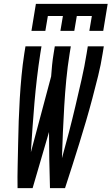

<svg xmlns="http://www.w3.org/2000/svg" viewBox="-20 -975 578 995"><path d="M317 0H239Q237 -73 235.5 -145.5Q234 -218 234 -291L149 0H71Q70 -58 71.5 -116Q73 -174 74 -232Q75 -290 77 -348Q79 -406 82.5 -464.5Q86 -523 91.5 -581.5Q97 -640 106 -698L112 -735H195L189 -698Q179 -634 171.5 -570Q164 -506 158.5 -442Q153 -378 148.5 -314Q144 -250 140 -186L245 -579Q247 -609 250 -638.5Q253 -668 258 -698L264 -735H347L341 -698Q330 -630 323.5 -562Q317 -494 313 -426Q309 -358 306 -290.5Q303 -223 301 -155Q320 -223 337.5 -290.5Q355 -358 371 -426Q387 -494 402.5 -562Q418 -630 429 -698L435 -735H518L512 -698Q503 -640 488.5 -581.5Q474 -523 458.5 -464.5Q443 -406 426 -348Q409 -290 391 -232Q373 -174 354.5 -116Q336 -58 317 0ZM143 -815 166 -955H538L515 -815H443L456 -892H378L365 -815H293L306 -892H228L215 -815Z"/></svg>

Font: Iosevka Medium Oblique
Style: Regular
Weight: 500
Italic angle: -9°
Monospace: yes
Designer: Belleve Invis
Foundry: Belleve Invis
Version: Version 32.5.0; ttfautohint (v1.8.4)